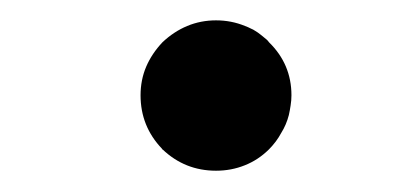

<svg xmlns="http://www.w3.org/2000/svg" viewBox="-20 -166 402 184"><path d="M114.7 -74.7Q114.7 -89.4 120.1 -102.1Q125.5 -114.7 135.7 -125.5Q146.5 -135.7 159.4 -141.1Q172.4 -146.5 187 -146.5Q201.7 -146.5 214.8 -141.1Q216.3 -140.6 217.8 -139.9Q219.2 -139.2 220.9 -138.4Q222.7 -137.7 224.1 -136.7Q225.6 -135.7 227.1 -134.8Q228.5 -133.8 230 -132.6Q231.4 -131.3 232.7 -130.4Q233.9 -129.4 235.4 -128.2Q236.8 -127 237.8 -125.5Q259.3 -104.5 259.3 -74.7Q259.3 -69.8 258.5 -64.9Q257.8 -60.1 256.8 -55.7Q254.4 -46.4 249.5 -38.6Q245.1 -30.3 237.8 -22.9Q227.5 -12.7 214.6 -7.6Q201.7 -2.4 187 -2.4Q157.2 -2.4 135.7 -22.9H135.3V-23.4Q114.7 -44.9 114.7 -74.7Z"/></svg>

Font: Gandom
Style: Bold
Weight: 700
Foundry: DejaVu fonts team - Redesigned by Saber Rastikerdar - Based on Samim Font
Version: Version 0.3